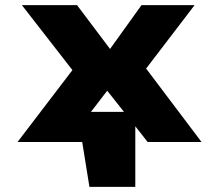

<svg xmlns="http://www.w3.org/2000/svg" viewBox="-20 -551 851 745"><path d="M48 0 261 -279 65 -531H279L407 -361L529 -531H735L547 -285L762 0H553L505 -61V174H327L299 0ZM333 -117H461L396 -199Z"/></svg>

Font: Fix15 Mono
Style: Bold
Weight: 700
Designer: Carrois Corporate & Edenspiekermann AG
Foundry: Carrois Corporate GbR & Edenspiekermann AG
Version: Version 3.206